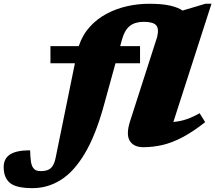

<svg xmlns="http://www.w3.org/2000/svg" viewBox="-202 -767 1144 1020"><path d="M350.5 -209.5Q306.5 -49 248.8 48Q191 145 121.2 188.8Q51.5 232.5 -29 232.5Q-116.5 232.5 -149.5 204.5Q-182.5 176.5 -182.5 120.5Q-182.5 76 -149 53.8Q-115.5 31.5 -42 31.5Q-41 69.5 -37.5 91.8Q-34 114 -25.5 125Q-17 136 -7.2 139Q2.5 142 16.5 142Q50 142 67.8 126.5Q85.5 111 93.5 71.5L196 -431H66V-522H216.5Q236 -581.5 274.8 -624.2Q313.5 -667 365 -694.2Q416.5 -721.5 474.2 -734.2Q532 -747 590 -747Q660 -747 702.5 -737Q745 -727 768 -711L889 -747H921.5L719 -119Q757.5 -122.5 790.5 -134Q823.5 -145.5 858.5 -165.5L888 -118Q821 -65.5 765 -36.5Q709 -7.5 659 3.8Q609 15 559.5 15Q508 15 487.2 -19.2Q466.5 -53.5 489.5 -124.5L633 -571Q643.5 -615.5 627.2 -633.2Q611 -651 561 -651Q515.5 -651 487.8 -629.2Q460 -607.5 445.5 -555L436.5 -522H542V-431H411.5Z"/></svg>

Font: Newsreader 6pt ExtraBold
Style: Italic
Weight: 800
Italic angle: -17°
Designer: Hugues Gentile
Foundry: Production Type
Version: Version 1.003; ttfautohint (v1.8.3)